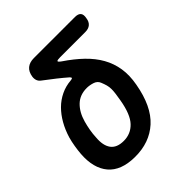

<svg xmlns="http://www.w3.org/2000/svg" viewBox="-202 -862 1004 1004"><g transform="rotate(-45 300.0 -360.0)"><path d="M301 -615Q356 -578 396.5 -539Q437 -500 461.5 -456.5Q486 -413 494 -363Q502 -313 491 -253Q467 -117 396.5 -53Q326 11 218 10Q117 9 70 -46.5Q23 -102 30 -201Q32 -226 36.5 -253.5Q41 -281 48 -306Q61 -349 81.5 -385Q102 -421 129 -448Q156 -475 190.5 -491.5Q225 -508 264 -511Q275 -512 277 -515.5Q279 -519 272 -526Q248 -547 219 -570Q190 -593 154 -620Q143 -628 138.5 -640Q134 -652 136 -667Q141 -699 160 -714.5Q179 -730 210 -730H514Q538 -730 547.5 -718.5Q557 -707 552 -683Q549 -660 535 -648Q521 -636 497 -636H311Q289 -636 286.5 -631.5Q284 -627 301 -615ZM368 -390Q360 -410 337.5 -417Q315 -424 295 -424Q244 -424 211.5 -392.5Q179 -361 164 -308Q157 -283 152.5 -257.5Q148 -232 147 -207Q142 -151 164 -121Q186 -91 237 -91Q289 -91 324 -128Q359 -165 374 -253Q378 -276 380.5 -294Q383 -312 383 -328Q383 -344 379 -358.5Q375 -373 368 -390Z"/></g></svg>

Font: Maple Mono SemiBold
Style: Italic
Weight: 600
Italic angle: -10°
Monospace: yes
Designer: subframe7536
Version: Version 7.000